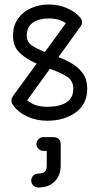

<svg xmlns="http://www.w3.org/2000/svg" viewBox="-20 -532 439 854"><path d="M37 -66Q31 -75 31 -85Q31 -85 31 -85Q31 -96 38 -105L143 -249Q99 -268 68.5 -296Q38 -324 38 -373Q38 -418 60 -449Q82 -480 118.5 -496Q155 -512 197 -512Q239 -512 276 -496.5Q313 -481 336 -455Q345 -445 345 -433Q345 -423 338 -414L240 -278Q274 -265 303 -247.5Q332 -230 350 -203.5Q368 -177 368 -137Q368 -69 317 -32Q266 5 190 5Q141 5 100.5 -14Q60 -33 37 -66ZM99 -373Q99 -346 121 -330.5Q143 -315 180 -301L273 -429Q243 -450 197 -450Q154 -450 126.5 -431.5Q99 -413 99 -373ZM306 -137Q306 -173 278 -191Q250 -209 202 -226L101 -86Q134 -57 190 -57Q245 -57 275.5 -76.5Q306 -96 306 -137ZM150 302Q137 302 128 293Q119 284 119 271Q119 258 128 249Q137 240 150 240Q171 240 179.5 231.5Q188 223 188 203V139H172Q160 139 151 130Q142 121 142 109Q142 96 151 87Q160 78 172 78H216Q250 78 250 112V203Q250 248 223.5 275Q197 302 150 302Z"/></svg>

Font: Libertine Sup Medium
Style: Regular
Weight: 500
Designer: Bastien Sozeau
Foundry: NBR — Bastien Sozeau
Version: Version 2.003; ttfautohint (v1.8.4.7-5d5b);gftools[0.9.33]